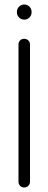

<svg xmlns="http://www.w3.org/2000/svg" viewBox="-20 -831 214 851"><path d="M62 -634Q62 -645 69 -652Q76 -659 87 -659Q98 -659 105.5 -652Q113 -645 113 -634V-25Q113 -15 105.5 -7.5Q98 0 87 0Q76 0 69 -7.5Q62 -15 62 -25ZM55 -778Q55 -792 64.5 -801.5Q74 -811 88 -811Q101 -811 110.5 -801.5Q120 -792 120 -778V-776Q120 -763 110.5 -753.5Q101 -744 88 -744Q74 -744 64.5 -753.5Q55 -763 55 -776Z"/></svg>

Font: Libertine Sup
Style: Regular
Weight: 400
Designer: Bastien Sozeau
Foundry: NBR — Bastien Sozeau
Version: Version 2.003; ttfautohint (v1.8.4.7-5d5b);gftools[0.9.33]